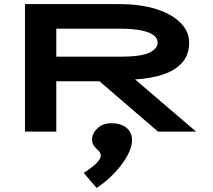

<svg xmlns="http://www.w3.org/2000/svg" viewBox="-20 -643 1040 938"><path d="M102 0V-623H560Q668 -623 745 -598Q822 -573 863 -530.5Q904 -488 904 -435Q904 -375 869.5 -336.5Q835 -298 775 -278.5Q715 -259 640 -255L938 0H752L466 -246H255V0ZM255 -366H566Q669 -366 709.5 -385.5Q750 -405 750 -435Q750 -455 732 -470Q714 -485 672 -494Q630 -503 556 -503H255ZM452 275 389 202Q472 148 472 118Q472 103 461.5 93.5Q451 84 440.5 71.5Q430 59 430 37Q430 8 456.5 -16.5Q483 -41 523 -41Q570 -41 597.5 -19Q625 3 625 43Q625 77 600.5 120.5Q576 164 536.5 205Q497 246 452 275Z"/></svg>

Font: Inconsolata UltraExpanded Black
Style: Regular
Weight: 900
Width: 9
Monospace: yes
Designer: Raph Levien, Cyreal, Brenton Simpson
Foundry: Raph Levien, Cyreal, Google
Version: Version 3.001; ttfautohint (v1.8.2.53-6de2)